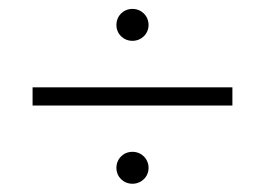

<svg xmlns="http://www.w3.org/2000/svg" viewBox="-20 -582 610 442"><path d="M285 -488C305.5 -488 322 -504 322 -524.5C322 -545.5 305.5 -561.5 285 -561.5C264 -561.5 248 -545.5 248 -524.5C248 -504 264 -488 285 -488ZM55 -339H515V-381H55ZM285 -159C305.5 -159 322 -175 322 -195.5C322 -216.5 305.5 -232.5 285 -232.5C264 -232.5 248 -216.5 248 -195.5C248 -175 264 -159 285 -159Z"/></svg>

Font: Hauora ExtraLight
Style: Regular
Weight: 200
Designer: Mikhail Sharanda
Foundry: WCYS & Co.
Version: Version 1.010